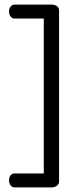

<svg xmlns="http://www.w3.org/2000/svg" viewBox="-20 -788 343 829"><path d="M43 21Q32 21 25.5 12Q19 3 19 -9Q19 -22 25.5 -30.5Q32 -39 43 -39H169V-708H43Q32 -708 25.5 -717Q19 -726 19 -739Q19 -750 25.5 -759Q32 -768 43 -768H204Q217 -768 226 -761.5Q235 -755 235 -743V-4Q235 7 225.5 14Q216 21 204 21Z"/></svg>

Font: Dosis
Style: Regular
Weight: 400
Designer: EdgarTolentino, PabloImpallari, IginoMarini
Foundry: EdgarTolentino, PabloImpallari, IginoMarini
Version: Version 3.001; ttfautohint (v1.8.2)